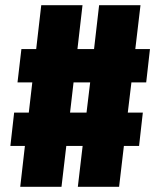

<svg xmlns="http://www.w3.org/2000/svg" viewBox="-20 -720 610 740"><path d="M34.5 -286H91L104.5 -402.5H47.5L62.5 -531H119.5L139 -700H298L278.5 -531H342.5L362 -700H521.5L501.5 -531H558L543.5 -402.5H486.5L472.5 -286H530.5L516 -157.5H457.5L439 0H280L298.5 -157.5H235.5L217 0H58L76 -157.5H20ZM250 -286H313.5L327.5 -402.5H263.5Z"/></svg>

Font: League Mono Narrow ExtraBold
Style: Regular
Weight: 800
Width: 3
Designer: Tyler Finck
Foundry: The League of Moveable Type / Tyler Finck
Version: Version 2.210